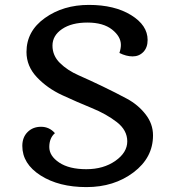

<svg xmlns="http://www.w3.org/2000/svg" viewBox="-20 -754 701 783"><path d="M582 -591Q582 -560 564.5 -542Q547 -524 521 -524Q495 -524 467 -538Q473 -556 473 -571Q473 -605 437 -633.5Q401 -662 336.5 -662Q272 -662 233 -635.5Q194 -609 194 -568Q194 -527 224.5 -497Q255 -467 300.5 -447Q346 -427 399 -401.5Q452 -376 497.5 -351.5Q543 -327 573.5 -288Q604 -249 604 -202Q604 -111 524.5 -51Q445 9 332.5 9Q220 9 145.5 -38.5Q71 -86 71 -159Q71 -194 92.5 -215.5Q114 -237 147.5 -237Q181 -237 204 -211Q181 -191 181 -154.5Q181 -118 221.5 -91Q262 -64 332 -64Q402 -64 450.5 -98Q499 -132 499 -177.5Q499 -223 456.5 -256Q414 -289 354 -313.5Q294 -338 233.5 -366Q173 -394 130.5 -439Q88 -484 88 -542Q88 -627 163 -680.5Q238 -734 342.5 -734Q447 -734 514.5 -692.5Q582 -651 582 -591Z"/></svg>

Font: Laila Medium
Style: Regular
Weight: 500
Designer: Hitesh Malaviya
Foundry: Indian Type Foundry
Version: Version 1.302;PS 1.0;hotconv 1.0.78;makeotf.lib2.5.61930; tt